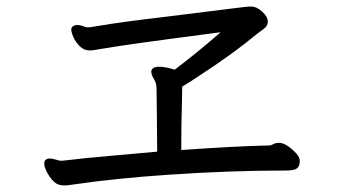

<svg xmlns="http://www.w3.org/2000/svg" viewBox="-20 -627 1040 590"><path d="M537 -166Q707 -178 805 -180H807Q813 -180 820 -184Q827 -188 836 -188H838Q850 -188 864 -178.5Q878 -169 889.5 -156.5Q901 -144 901 -134V-130Q901 -113 888 -107Q877 -103 859 -103Q686 -103 497 -90Q334 -79 205 -60Q186 -57 177 -57L168 -58H167Q153 -60 141.5 -73Q130 -86 123 -100.5Q116 -115 116 -124Q116 -133 121 -136.5Q126 -140 132 -140Q141 -140 151.5 -136.5Q162 -133 167.5 -133Q173 -133 175.5 -133.5Q178 -134 180 -134Q245 -142 318 -148L463 -161Q463 -206 462 -277Q461 -348 461 -356Q461 -371 453 -384Q445 -397 445 -406V-409V-410Q450 -422 468.5 -422Q487 -422 517 -413Q592 -470 658 -528Q490 -506 415 -495.5Q340 -485 305 -479Q270 -473 265 -472.5Q260 -472 255 -472Q238 -472 225 -485Q212 -498 205.5 -513Q199 -528 199 -536.5Q199 -545 208 -548Q218 -554 243 -544Q245 -544 248 -543Q254 -543 258 -543.5Q262 -544 286 -548Q349 -559 485 -575L694 -601Q733 -606 748 -607H751Q769 -607 786 -591Q803 -575 803 -561Q803 -547 790 -538Q781 -531 770 -523Q699 -464 601 -400Q564 -375 540 -361Q540 -344 539 -309Q537 -242 537 -166Z"/></svg>

Font: Moon Stars Kai HW
Style: Bold
Weight: 700
Designer: GuiWonder
Version: Version 1.101